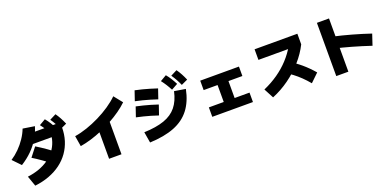

<svg xmlns="http://www.w3.org/2000/svg" viewBox="-5 -1879 6009 2982"><g transform="rotate(-20 3000.0 -387.5)"><path d="M155 -90Q259 -103 347 -135Q435 -167 504 -215.5Q573 -264 621 -327.5Q669 -391 694.5 -467Q720 -543 720 -630L800 -540H325V-710H915V-630Q915 -514 883.5 -413Q852 -312 792.5 -228Q733 -144 647.5 -80.5Q562 -17 453 24Q344 65 215 80ZM5 -421Q77 -468 141 -532Q205 -596 254.5 -670Q304 -744 333 -820L526 -790Q495 -687 440.5 -597.5Q386 -508 309 -431.5Q232 -355 130 -291ZM630 -119Q533 -194 453 -250.5Q373 -307 307 -347L422 -494Q507 -442 589 -384Q671 -326 744 -266ZM721 -594Q694 -646 666.5 -689.5Q639 -733 604 -778L707 -838Q742 -796 770.5 -750.5Q799 -705 826 -652ZM889 -612Q866 -665 841 -710Q816 -755 784 -802L889 -855Q921 -810 946 -763.5Q971 -717 995 -661Z M1060 -430Q1157 -445 1263 -481Q1369 -517 1473.5 -568.5Q1578 -620 1669.5 -682Q1761 -744 1828 -810L1940 -670Q1880 -612 1803 -557.5Q1726 -503 1637 -454Q1548 -405 1454.5 -365Q1361 -325 1268 -297Q1175 -269 1089 -255ZM1435 80V-495H1640V80Z M2090 -120Q2290 -127 2422.5 -173.5Q2555 -220 2632 -315Q2709 -410 2742 -562L2927 -532Q2887 -335 2789 -207.5Q2691 -80 2526 -15Q2361 50 2120 60ZM2394 -287Q2332 -308 2275.5 -324.5Q2219 -341 2163 -355Q2107 -369 2046 -382L2101 -543Q2162 -530 2217.5 -516Q2273 -502 2330 -485.5Q2387 -469 2449 -448ZM2469 -526Q2406 -547 2349 -564Q2292 -581 2235 -595.5Q2178 -610 2116 -623L2171 -784Q2233 -771 2289.5 -756.5Q2346 -742 2403.5 -725Q2461 -708 2524 -687ZM2721 -594Q2694 -646 2666.5 -689.5Q2639 -733 2604 -778L2707 -838Q2742 -796 2770.5 -750.5Q2799 -705 2826 -652ZM2889 -612Q2866 -665 2841 -710Q2816 -755 2784 -802L2889 -855Q2921 -810 2946 -763.5Q2971 -717 2995 -661Z M3164 16V-140H3410V-420H3180V-576H3820V-420H3590V-140H3836V16Z M4070 -106Q4202 -164 4311.5 -240.5Q4421 -317 4507.5 -411Q4594 -505 4657 -615L4715 -570H4140V-745H4847V-570Q4780 -436 4674.5 -316.5Q4569 -197 4436.5 -101.5Q4304 -6 4155 55ZM4796 55Q4740 -12 4684.5 -65.5Q4629 -119 4570 -163.5Q4511 -208 4444 -246L4570 -381Q4665 -327 4755.5 -250.5Q4846 -174 4931 -75Z M5880 -170Q5724 -222 5574 -264.5Q5424 -307 5292 -337L5342 -517Q5487 -485 5642.5 -441.5Q5798 -398 5940 -350ZM5190 80V-800H5390V80Z"/></g></svg>

Font: M PLUS 2 Black
Style: Regular
Weight: 900
Designer: Coji Morishita
Foundry: UNDERFOREST DESIGN
Version: Version 1.001